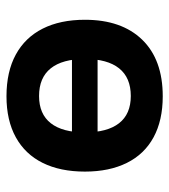

<svg xmlns="http://www.w3.org/2000/svg" viewBox="16 -530 534 607"><g transform="rotate(-90 283.5 -227.0)"><path d="M282 -474Q360 -474 414 -444.5Q468 -415 496 -359.5Q524 -304 524 -226Q524 -110 461 -45Q398 20 282 20Q206 20 152.5 -9Q99 -38 71.5 -93.5Q44 -149 44 -226Q44 -304 71.5 -359.5Q99 -415 152.5 -444.5Q206 -474 282 -474ZM283 -371Q226 -371 197 -334Q168 -297 168 -226Q168 -155 197 -118Q226 -81 283 -81Q341 -81 370.5 -118Q400 -155 400 -226Q400 -297 370.5 -334Q341 -371 283 -371ZM104 -267H439V-186H104Z"/></g></svg>

Font: Podkova ExtraBold
Style: Regular
Weight: 800
Designer: Ilya Yudin
Foundry: Cyreal (www.cyreal.org)
Version: Version 2.103